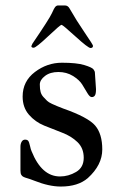

<svg xmlns="http://www.w3.org/2000/svg" viewBox="-20 -668 433 704"><path d="M95 -499C95 -495 97.8 -493 103.5 -493C109.2 -493 126.8 -507 156.5 -535C186.2 -563 202.5 -577 205.5 -577C208.5 -577 225.5 -562.8 256.5 -534.5C287.5 -506.2 306 -492 312 -492C318 -492 321 -494.7 321 -500C321 -502.7 310.8 -518.8 290.5 -548.5C270.2 -578.2 251.7 -607.7 235 -637C231 -644.3 225.3 -648 218 -648H193C189 -648 185.3 -646 182 -642C180 -640 176 -632.3 170 -619C164 -605.7 140.3 -568.7 99 -508C96.3 -502.7 95 -499.7 95 -499ZM328 -401C328 -405 326.2 -409.3 322.5 -414C318.8 -418.7 307.7 -423.8 289 -429.5C270.3 -435.2 243 -438 207 -438C171 -438 138 -426.7 108 -404C78 -381.3 63 -351.3 63 -314C63 -287.3 70.7 -265.2 86 -247.5C101.3 -229.8 120 -216.5 142 -207.5L208 -181.5C230 -173.2 248.7 -161.7 264 -147C279.3 -132.3 287 -113.2 287 -89.5C287 -65.8 277.7 -48.5 259 -37.5C240.3 -26.5 220.7 -21 200 -21C155.3 -21 120.7 -51.7 96 -113C94 -117 92 -123.7 90 -133C88 -142.3 85.8 -148.5 83.5 -151.5C81.2 -154.5 77.3 -156 72 -156C66.7 -156 62.5 -153.5 59.5 -148.5C56.5 -143.5 55 -137.3 55 -130V-43C55 -35.7 56 -30.3 58 -27C59.3 -25 60.5 -23.5 61.5 -22.5C62.5 -21.5 64.3 -20.3 67 -19C69.7 -17.7 71.8 -16.8 73.5 -16.5C75.2 -16.2 77.8 -15.3 81.5 -14C85.2 -12.7 87.8 -11.8 89.5 -11.5C91.2 -11.2 97 -9 107 -5C142.3 9 174.3 16 203 16C245 16 278 5.7 302 -15C337.3 -47 355 -82 355 -120C355 -158 346.3 -187.2 329 -207.5C311.7 -227.8 272.7 -248.7 212 -270L190.5 -278.5C186.2 -280.2 179.7 -283 171 -287C162.3 -291 156.2 -294.8 152.5 -298.5L139.5 -312C134.5 -317.3 131 -323.5 129 -330.5C127 -337.5 126 -346.7 126 -358C126 -369.3 132.3 -379.8 145 -389.5C157.7 -399.2 174 -404 194 -404C214 -404 231.8 -399.2 247.5 -389.5C263.2 -379.8 274.5 -369.3 281.5 -358L300.5 -326.5C306.2 -316.8 311.5 -312 316.5 -312C321.5 -312 325.3 -314 328 -318C330.7 -322 332 -329.7 332 -341Z"/></svg>

Font: Sorts Mill Goudy
Style: Regular
Weight: 400
Version: Version 003.101